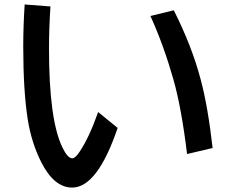

<svg xmlns="http://www.w3.org/2000/svg" viewBox="-20 -787 1040 855"><path d="M503.9 -217.3Q413.6 48.3 301.3 48.3Q221.2 48.3 164.1 -64Q120.1 -150.9 103.5 -255.4Q83.5 -382.3 83.5 -581.5Q83.5 -668 89.8 -767.1L204.6 -758.3Q198.2 -659.2 198.2 -569.8Q198.2 -256.3 256.8 -132.8Q280.8 -82 301.8 -82Q315.4 -82 335.9 -113.3Q377.9 -176.8 417 -288.1ZM813 -101.1Q788.1 -307.1 752 -434.1Q708 -587.9 649.9 -715.8L753.9 -741.2Q834.5 -581.5 873.5 -433.6Q905.8 -313.5 926.8 -127.9Z"/></svg>

Font: FORM UDPGothic
Style: Bold
Weight: 700
Foundry: Pronama LLC
Version: Version 1.051